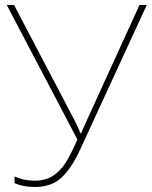

<svg xmlns="http://www.w3.org/2000/svg" viewBox="-20 -734 606 764"><path d="M299 -139Q266 -67 226 -28.5Q186 10 119 10Q72 10 38 -5V-32Q74 -15 118 -15Q161 -15 191 -34.5Q221 -54 242 -88Q263 -122 288 -179L7 -714H36L270 -268Q287 -236 302 -201Q310 -221 330 -265L535 -714H564Z"/></svg>

Font: Noto Sans UI Thin
Style: Regular
Weight: 250
Designer: Monotype Design Team
Foundry: Monotype Imaging Inc.
Version: Version 1.001